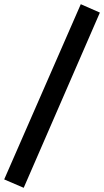

<svg xmlns="http://www.w3.org/2000/svg" viewBox="-55 -715 496 915"><path d="M58 180 -35 140 330 -695 421 -655Z"/></svg>

Font: Faustina ExtraBold
Style: Italic
Weight: 800
Italic angle: -8°
Designer: Alfonso Garcia
Foundry: http://www.omnibus-type.com
Version: Version 1.200